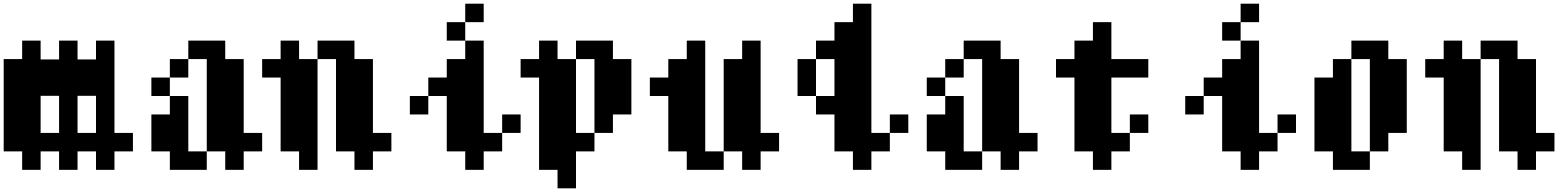

<svg xmlns="http://www.w3.org/2000/svg" viewBox="-20 -820 8440 1040"><path d="M500 0V100H600V0H700V-100H600V-600H500V-498H400V-600H300V-498H200V-600H100V-500H0V0H100V100H200V0H300V100H400V0ZM200 -100V-301H300V-100ZM400 -100V-301H500V-100Z M1100 0V-500H1000V-600H1200V-500H1300V-100H1400V0H1300V100H1200V0ZM800 0V-200H900V-300H1000V0H1100V100H900V0ZM800 -300V-400H900V-300ZM900 -400V-500H1000V-400Z M2000 100H1900V0H1800V-500H1700V-600H1900V-500H2000V-100H2100V0H2000ZM1400 -400V-500H1500V-600H1600V-500H1700V100H1600V0H1500V-400Z M2600 0V100H2500V0H2400V-300H2300V-400H2400V-500H2500V-600H2600V-100H2700V0ZM2200 -200V-300H2300V-200ZM2400 -600V-700H2500V-600ZM2500 -700V-800H2600V-700ZM2700 -100V-200H2800V-100Z M2900 100V-400H2800V-500H2900V-600H3000V-500H3100V-100H3200V0H3100V200H3000V100ZM3100 -500V-600H3300V-500H3400V-200H3300V-100H3200V-500Z M3500 -300V-400H3600V-500H3700V-600H3800V0H3900V100H3700V0H3600V-300ZM3900 0V-500H4000V-600H4100V-100H4200V0H4100V100H4000V0Z M4300 -300V-500H4400V-300ZM4400 -200V-300H4500V-500H4400V-600H4500V-700H4600V-800H4700V-100H4800V0H4700V100H4600V0H4500V-200ZM4800 -100V-200H4900V-100Z M5300 0V-500H5200V-600H5400V-500H5500V-100H5600V0H5500V100H5400V0ZM5000 0V-200H5100V-300H5200V0H5300V100H5100V0ZM5000 -300V-400H5100V-300ZM5100 -400V-500H5200V-400Z M6000 0V100H5900V0H5800V-400H5700V-500H5800V-600H5900V-700H6000V-500H6200V-400H6000V-100H6100V0ZM6100 -100V-200H6200V-100Z M6800 0V100H6700V0H6600V-300H6500V-400H6600V-500H6700V-600H6800V-100H6900V0ZM6400 -200V-300H6500V-200ZM6600 -600V-700H6700V-600ZM6700 -700V-800H6800V-700ZM6900 -100V-200H7000V-100Z M7500 0H7400V-500H7300V-600H7500V-500H7600V-100H7500ZM7100 0V-400H7200V-500H7300V0H7400V100H7200V0Z M8300 100H8200V0H8100V-500H8000V-600H8200V-500H8300V-100H8400V0H8300ZM7700 -400V-500H7800V-600H7900V-500H8000V100H7900V0H7800V-400Z"/></svg>

Font: FT88 Gothique
Style: Regular
Weight: 400
Designer: Ange Degheest & Oriane Charvieux
Foundry: Velvetyne Type Foundry
Version: Version 1.000;FEAKit 1.0